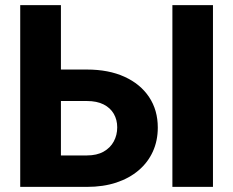

<svg xmlns="http://www.w3.org/2000/svg" viewBox="-20 -731 911 751"><path d="M160.2 -459H319.8Q404.8 -459 467 -430.7Q529.3 -402.3 563.2 -351.3Q597.2 -300.3 597.2 -231.9Q597.2 -180.7 577.9 -138.2Q558.6 -95.7 522.2 -64.7Q485.8 -33.7 434.8 -16.8Q383.8 0 319.8 0H59.1V-710.9H218.3V-123H319.8Q358.9 -123 385.3 -137.9Q411.6 -152.8 425 -177.7Q438.5 -202.6 438.5 -232.9Q438.5 -262.7 425 -285.9Q411.6 -309.1 385.3 -322.5Q358.9 -335.9 319.8 -335.9H160.2ZM813 -710.9V0H654.3V-710.9Z"/></svg>

Font: Roboto ExtraBold
Style: Regular
Weight: 800
Designer: Christian Robertson
Foundry: Google
Version: Version 3.009; 2024